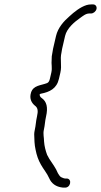

<svg xmlns="http://www.w3.org/2000/svg" viewBox="-20 -724 457 869"><path d="M401.5 -704H393.5C385.5 -704 378.3 -703 371.8 -701C344 -692.4 315.7 -670.1 294.1 -650C269.3 -628.5 242.3 -599.1 233.5 -561L220.1 -503C218.9 -497.7 218 -492.3 217.4 -487C214.5 -474.3 213.3 -464 213.8 -454C211.4 -433.5 217.4 -417.6 212.2 -395L205.7 -367C203.6 -357.8 200 -351 193.3 -348C164.4 -336.7 131.2 -338.5 120.4 -305C111.7 -276.6 123.7 -257.7 137.8 -246C151.5 -236.4 153.3 -222.2 147.3 -196C142.1 -173.6 142.2 -156.6 137.4 -136C135.7 -128.7 134.8 -122 134.8 -116C135.2 -94.5 136 -67.8 140.9 -47C146.1 -20.5 153.3 0.1 165.2 21C176.8 42.2 192.9 60.1 202.8 83C212.6 105.5 231.9 121.7 264.1 125H272.1C298.9 128.1 307.8 87.1 283.6 84H275.6C269.4 84 261.2 79.8 257 78C251.6 76.1 244.4 63.9 242.1 60C232.8 36.4 216.4 15.5 203.2 -5L193.3 -23C186.5 -41.4 180.9 -62 179.4 -84C179.4 -102.2 174.1 -117.4 178.6 -137C183.6 -158.7 183.2 -174.1 188.3 -196C198.1 -238.7 191.3 -264.7 167.9 -281C163.5 -283.5 158.2 -291.1 159.8 -298C162 -298.7 163.8 -299.3 165.3 -300C204.5 -307.5 236.5 -322.6 246.7 -367L253.2 -395C261.2 -429.8 250.5 -452.6 258.4 -487C259 -492.3 259.9 -497.7 261.1 -503L274.5 -561C282.7 -596.6 317.3 -624.8 341.7 -642C354.4 -650.9 367.8 -663 384.1 -663H392.1C402.9 -663 414.3 -672.5 416.8 -683.5C419.3 -694.5 412.4 -704 401.5 -704Z"/></svg>

Font: HoneyBee
Style: SeLitIt
Weight: 300
Foundry: Cannot Into Space Fonts
Version: Version 0.89